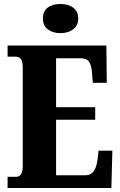

<svg xmlns="http://www.w3.org/2000/svg" viewBox="-20 -942 603 962"><path d="M18 -56H60Q94 -56 94 -109V-600Q94 -635 84.5 -646.5Q75 -658 58 -658H18V-714H513L515 -527H445L441 -575Q439 -614 426.5 -632Q414 -650 385 -650H261V-405H457V-342H261V-64H410Q458 -64 468 -139L474 -187H543L538 0H18ZM195 -849Q195 -886 219 -904Q243 -922 283 -922Q322 -922 347 -903.5Q372 -885 372 -849Q372 -814 346.5 -795Q321 -776 283 -776Q244 -776 219.5 -795Q195 -814 195 -849Z"/></svg>

Font: Noto Serif CondBlack
Style: Regular
Weight: 900
Width: 3
Designer: Monotype Design Team
Foundry: Monotype Imaging Inc.
Version: Version 1.001